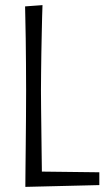

<svg xmlns="http://www.w3.org/2000/svg" viewBox="-20 -725 427 750"><path d="M79 5Q79 -18 79.5 -59Q80 -100 80.5 -152.5Q81 -205 81.5 -261.5Q82 -318 82 -371Q82 -424 81.5 -476Q81 -528 80.5 -573Q80 -618 79 -651.5Q78 -685 78 -700L146 -705Q145 -688 144.5 -658Q144 -628 143 -591Q142 -554 141.5 -514.5Q141 -475 140.5 -438Q140 -401 140 -372Q140 -343 140.5 -304Q141 -265 141.5 -222Q142 -179 142.5 -137Q143 -95 143.5 -60.5Q144 -26 144 -4ZM79 5 120 -55 368 -52V-2Z"/></svg>

Font: Truculenta Light
Style: Regular
Weight: 300
Version: Version 1.002